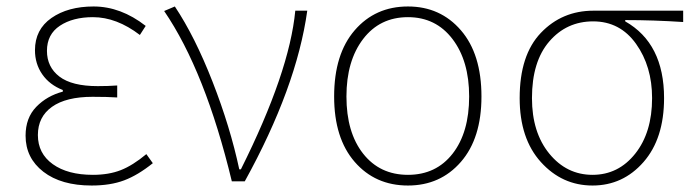

<svg xmlns="http://www.w3.org/2000/svg" viewBox="-20 -560 2143 593"><path d="M263 13Q169 13 114 -29.5Q59 -72 59 -141Q59 -196 92 -230Q125 -264 174 -277V-282Q133 -298 110.5 -330.5Q88 -363 88 -405Q88 -469 139 -504.5Q190 -540 269 -540Q353 -540 430 -480L412 -452Q340 -507 267 -507Q205 -507 165 -480.5Q125 -454 125 -403Q125 -353 163.5 -323.5Q202 -294 282 -294Q315 -294 342 -296V-259Q311 -261 266 -261Q184 -261 140.5 -230Q97 -199 97 -143Q97 -86 143 -53Q189 -20 267 -20Q316 -20 353 -34.5Q390 -49 432 -84L452 -56Q406 -19 363.5 -3Q321 13 263 13Z M696 0Q614 -340 487 -526L520 -540Q582 -447 636.5 -307.5Q691 -168 719 -37H724Q874 -337 892 -527H929Q896 -290 736 0Z M1240 13Q1139 13 1075.5 -60Q1012 -133 1012 -262Q1012 -393 1075.5 -466.5Q1139 -540 1240 -540Q1340 -540 1403.5 -466.5Q1467 -393 1467 -262Q1467 -133 1403.5 -60Q1340 13 1240 13ZM1429 -262Q1429 -372 1377.5 -439.5Q1326 -507 1240 -507Q1153 -507 1101.5 -439.5Q1050 -372 1050 -262Q1050 -151 1101.5 -85.5Q1153 -20 1240 -20Q1327 -20 1378 -85.5Q1429 -151 1429 -262Z M1585 -257Q1585 -390 1650.5 -458.5Q1716 -527 1813 -527H2090V-492Q1998 -498 1911 -498V-494Q2031 -426 2031 -257Q2031 -132 1967.5 -59.5Q1904 13 1810 13Q1716 13 1650.5 -59.5Q1585 -132 1585 -257ZM1994 -257Q1994 -355 1944.5 -424.5Q1895 -494 1812 -494Q1730 -494 1676.5 -432Q1623 -370 1623 -257Q1623 -151 1676.5 -85.5Q1730 -20 1810 -20Q1890 -20 1942 -85.5Q1994 -151 1994 -257Z"/></svg>

Font: Noto Sans Korean Thin
Style: Regular
Weight: 250
Designer: Ryoko NISHIZUKA  (kana & ideographs); Paul D. Hunt (Latin, Greek & Cyrillic); Wenlong ZHANG  (bopomofo); Sandoll Communi
Foundry: Adobe Systems Incorporated
Version: Version 1.0001;PS 1;hotconv 1.0.78;makeotf.lib2.5.61930